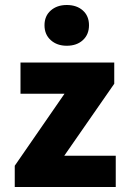

<svg xmlns="http://www.w3.org/2000/svg" viewBox="-20 -748 507 768"><path d="M39 0V-85L238 -373H62V-498H437V-413L237 -125H443V0ZM247 -565Q208 -565 183 -587.5Q158 -610 158 -647Q158 -684 183 -706Q208 -728 247 -728Q287 -728 311.5 -706Q336 -684 336 -647Q336 -610 311.5 -587.5Q287 -565 247 -565Z"/></svg>

Font: Source Sans 3 ExtraBold
Style: Regular
Weight: 800
Designer: Paul D. Hunt
Foundry: Adobe
Version: Version 3.052;hotconv 1.1.0;makeotfexe 2.6.0